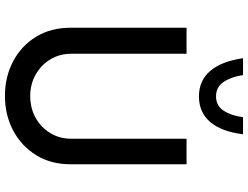

<svg xmlns="http://www.w3.org/2000/svg" viewBox="-133 -860 1001 775"><g transform="rotate(90 367.5 -472.5)"><path d="M197 -259Q197 -213 219.5 -175.5Q242 -138 281 -116Q320 -94 367 -94Q417 -94 456 -116Q495 -138 517.5 -175.5Q540 -213 540 -259V-725H643V-256Q643 -177 606 -117.5Q569 -58 506.5 -25Q444 8 367 8Q290 8 227.5 -25Q165 -58 128.5 -117.5Q92 -177 92 -256V-725H197ZM369 -775Q305 -775 266 -821Q227 -867 215 -953H283Q290 -906 310.5 -875Q331 -844 369 -844Q407 -844 427 -875Q447 -906 453 -953H522Q511 -865 472 -820Q433 -775 369 -775Z"/></g></svg>

Font: Reem Kufi Fun
Style: Regular
Weight: 400
Designer: Khaled Hosny
Version: Version 1.005